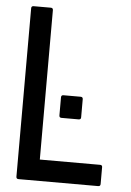

<svg xmlns="http://www.w3.org/2000/svg" viewBox="-54 -819 577 845"><g transform="rotate(5 234.5 -396.0)"><path d="M60 -14Q50 -14 50 -24V-768Q50 -778 60 -778H136Q146 -778 146 -768V-108H412Q422 -108 422 -99V-24Q422 -14 412 -14ZM215 -309V-389Q215 -399 225 -399H301Q311 -399 311 -389V-309Q311 -299 301 -299H225Q215 -299 215 -309Z"/></g></svg>

Font: Kanalisirung
Style: Regular
Weight: 500
Designer: Peter Wiegel
Foundry: Peter Wiegel
Version: 1.000